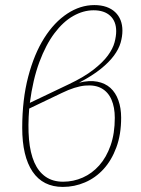

<svg xmlns="http://www.w3.org/2000/svg" viewBox="-20 -730 557 756"><path d="M95 -302.5Q89.5 -234.5 94.2 -181Q99 -127.5 115.2 -90.5Q131.5 -53.5 159.8 -34Q188 -14.5 228.5 -14.5Q269 -14.5 305.8 -30.8Q342.5 -47 370.8 -78.8Q399 -110.5 415.5 -157.5Q432 -204.5 432 -266Q432 -307.5 419 -337.5Q406 -367.5 380.2 -382Q354.5 -396.5 315.2 -393Q276 -389.5 223.5 -364ZM251.5 -398.5Q311.5 -427 348.2 -455.8Q385 -484.5 404.8 -511.5Q424.5 -538.5 431 -563Q437.5 -587.5 437.5 -607Q437.5 -646 414 -667.8Q390.5 -689.5 348.5 -689.5Q308 -689.5 268.2 -667Q228.5 -644.5 194.5 -599.2Q160.5 -554 135 -485.5Q109.5 -417 97.5 -325ZM291.5 -404.5Q332 -414.5 363 -408.5Q394 -402.5 414.8 -383.8Q435.5 -365 446.2 -334.8Q457 -304.5 457 -266.5Q457 -200.5 438.2 -149.8Q419.5 -99 387.8 -64.2Q356 -29.5 314.5 -11.8Q273 6 227.5 6Q149 6 108.2 -54.2Q67.5 -114.5 67.5 -226.5Q67.5 -338 91 -427.8Q114.5 -517.5 154 -580Q193.5 -642.5 244.8 -676.2Q296 -710 351.5 -710Q378 -710 398.8 -702.8Q419.5 -695.5 433.5 -682.2Q447.5 -669 454.8 -650.5Q462 -632 462 -609.5Q462 -586.5 454.8 -561.5Q447.5 -536.5 428.5 -510.8Q409.5 -485 376.2 -458.2Q343 -431.5 291.5 -404.5Z"/></svg>

Font: Lato ExtraLight
Style: Italic
Weight: 275
Italic angle: -7°
Designer: Lukasz Dziedzic with Adam Twardoch and Botio Nikoltchev
Foundry: tyPoland Lukasz Dziedzic
Version: Version 2.015; 2015-08-06; http://www.latofonts.com/